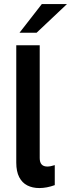

<svg xmlns="http://www.w3.org/2000/svg" viewBox="-20 -921 352 950"><path d="M174.5 9.5Q141 9.5 115.2 -3.5Q89.5 -16.5 75 -44.5Q60.5 -72.5 60.5 -116.5V-697H176.5V-139Q176.5 -97 214 -97Q230 -97 251 -104V-5Q211 9.5 174.5 9.5ZM161 -759H76.5L187 -901H311.5Z"/></svg>

Font: Acari Sans Neue
Style: Bold
Weight: 700
Designer: Alfredo Marco Pradil (font), Cristiano Sobral (main changes)
Foundry: Hanken Design Co. (font), Cristiano Sobral (main changes)
Version: Version 2.459;March 19, 2022;FontCreator 14.0.0.2808 64-bit;